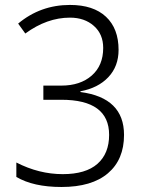

<svg xmlns="http://www.w3.org/2000/svg" viewBox="-20 -744 591 774"><path d="M304.2 -376V-373Q480 -350.1 480 -200.2Q480 -100.6 415 -45.4Q350.1 9.8 228 9.8Q114.3 9.8 45.9 -30.8V-88.9Q137.2 -42 232.9 -42Q325.7 -42 372.8 -83.5Q419.9 -125 419.9 -200.2Q419.9 -341.8 227.1 -341.8H154.8V-398.9H227.1Q303.7 -398.9 349.9 -439.5Q396 -480 396 -550.8Q396 -606.4 358.4 -639.6Q320.8 -672.9 262.2 -672.9Q169.4 -672.9 82 -608.9L53.2 -648.9Q143.1 -724.1 262.2 -724.1Q356.4 -724.1 407.2 -676.5Q458 -628.9 458 -543Q458 -476.6 416.7 -432.9Q375.5 -389.2 304.2 -376Z"/></svg>

Font: Droid Sans TV
Style: Regular
Weight: 300
Version: Version 1.00